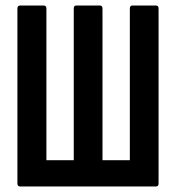

<svg xmlns="http://www.w3.org/2000/svg" viewBox="-20 -675 637 695"><path d="M53 0Q43 0 43 -11V-644Q43 -655 53 -655H138Q148 -655 148 -644V-95H247V-644Q247 -655 256 -655H342Q351 -655 351 -644V-95H450V-644Q450 -655 459 -655H545Q554 -655 554 -644V-11Q554 0 545 0Z"/></svg>

Font: Sofia Sans Extra Condensed
Style: Bold
Weight: 700
Designer: Botio Nikoltchev, Ani Petrova
Foundry: lettersoup
Version: Version 4.101